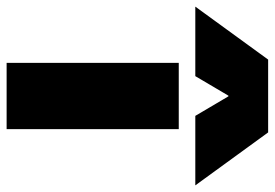

<svg xmlns="http://www.w3.org/2000/svg" viewBox="-256 -685 830 580"><g transform="rotate(90 159.0 -395.0)"><path d="M59 0V-520H259V0ZM-111 -570 49 -790H269L429 -570H219L160 -670H158L99 -570Z"/></g></svg>

Font: M PLUS 2 Thin Black
Style: Regular
Weight: 900
Version: Version 1.001